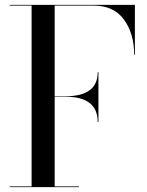

<svg xmlns="http://www.w3.org/2000/svg" viewBox="-20 -770 605 790"><path d="M20 -3H110V-747H20V-750H535V-545H532Q532 -632 490 -689.5Q448 -747 365 -747H205V-374H250Q382 -374 382 -473H385V-268H382Q382 -372 250 -372H205V-3H305V0H20Z"/></svg>

Font: Bodoni* 72
Style: Regular
Weight: 400
Version: Version 1.003